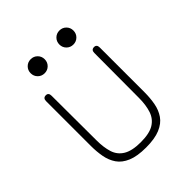

<svg xmlns="http://www.w3.org/2000/svg" viewBox="-186 -750 870 870"><g transform="rotate(-45 248.5 -315.5)"><path d="M244 11Q188 11 153.5 -3.5Q119 -18 101.5 -43.5Q84 -69 78 -102Q72 -135 72 -171V-458Q72 -478 90 -478Q107 -478 107 -458L108 -171Q108 -126 118.5 -92.5Q129 -59 159 -41Q189 -23 244 -23Q300 -23 329 -41Q358 -59 369 -92.5Q380 -126 380 -171L381 -458Q381 -478 399 -478Q416 -478 416 -458V-171Q416 -135 410 -102Q404 -69 386.5 -43.5Q369 -18 334.5 -3.5Q300 11 244 11ZM157 -552Q138 -552 125 -565Q112 -578 112 -597Q112 -616 125 -629Q138 -642 157 -642Q176 -642 189 -629Q202 -616 202 -597Q202 -578 189 -565Q176 -552 157 -552ZM341 -552Q322 -552 309 -565Q296 -578 296 -597Q296 -616 309 -629Q322 -642 341 -642Q360 -642 373 -629Q386 -616 386 -597Q386 -578 373 -565Q360 -552 341 -552Z"/></g></svg>

Font: Zen Maru Gothic Light
Style: Regular
Weight: 300
Designer: Yoshimichi Ohira
Foundry: Positype
Version: Version 1.001